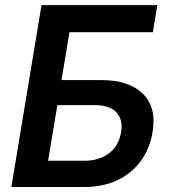

<svg xmlns="http://www.w3.org/2000/svg" viewBox="-20 -748 681 768"><path d="M25.4 0 146 -727.5H609.4L591.3 -619.1H257.8L226.1 -427.7H385.3Q495.1 -427.7 551 -373.3Q606.9 -318.8 590.3 -220.2Q579.1 -152.3 542.5 -103Q505.9 -53.7 448.7 -26.9Q391.6 0 317.9 0ZM172.4 -105H317.4Q377.4 -105 416.5 -135.3Q455.6 -165.5 464.4 -219.2Q472.7 -269.5 445.6 -298.6Q418.5 -327.6 357.4 -327.6H209.5Z"/></svg>

Font: Inter 18pt SemiBold
Style: Italic
Weight: 600
Italic angle: -9.3988°
Designer: Rasmus Andersson
Foundry: rsms
Version: Version 4.001;git-66647c0bb